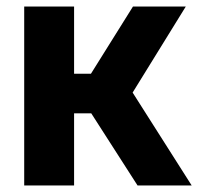

<svg xmlns="http://www.w3.org/2000/svg" viewBox="-20 -567 606 587"><path d="M54 0V-547H206.5V-341.5H258L386.5 -547H548L385.5 -284L566 0H400.5L259 -220.5H206.5V0Z"/></svg>

Font: Encode Sans SemiCondensed SemiCondensed
Style: Bold
Weight: 700
Width: 4
Designer: Multiple Designers
Foundry: Impallari Type
Version: Version 3.000; ttfautohint (v1.8.3) -l 8 -r 50 -G 200 -x 14 